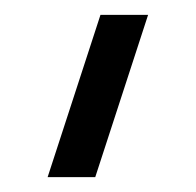

<svg xmlns="http://www.w3.org/2000/svg" viewBox="-20 -708 264 258"><path d="M44 -470 115 -688H179L108 -470Z"/></svg>

Font: Bellefair
Style: Regular
Weight: 400
Designer: Nick Shinn, Liron Lavi Turkenic
Foundry: Shinntype
Version: Version 1.003;PS 001.003;hotconv 1.0.88;makeotf.lib2.5.64775